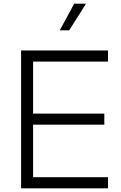

<svg xmlns="http://www.w3.org/2000/svg" viewBox="-20 -1018 653 1038"><path d="M94 -745H564V-685H159V-404H544V-344H159V-60H564V0H94ZM381 -998H445L354 -854H303Z"/></svg>

Font: Evergrow Sans
Style: Light
Weight: 300
Foundry: 10Web
Version: Version 1.000